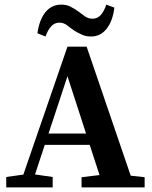

<svg xmlns="http://www.w3.org/2000/svg" viewBox="-20 -811 657 831"><path d="M7 0V-45L100 -58H117L208 -45V0ZM62 0 272 -609H355L563 0H428L272 -481L113 0ZM155 -184 171 -233H419L437 -184ZM333 0V-44L441 -57H489L606 -44V0ZM142 -667Q150 -725 176.5 -758Q203 -791 245 -791Q268 -791 284.5 -782.5Q301 -774 317 -763Q331 -752 346.5 -741Q362 -730 380 -730Q402 -730 416.5 -746.5Q431 -763 440 -791L475 -778Q468 -720 441.5 -686.5Q415 -653 374 -653Q352 -653 334.5 -661Q317 -669 302 -678Q286 -689 271 -701Q256 -713 237 -713Q216 -713 201.5 -697Q187 -681 177 -653Z"/></svg>

Font: Lisu Bosa Black
Style: Regular
Weight: 900
Designer: David Morse, Annie Olsen, Victor Gaultney, Frank Grießhammer (Latin)
Foundry: SIL International
Version: Version 2.000